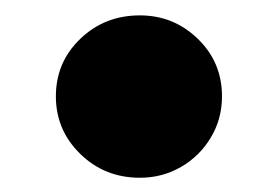

<svg xmlns="http://www.w3.org/2000/svg" viewBox="-20 -482 370 256"><path d="M166.5 -245Q119.5 -245 87 -276.8Q54.5 -308.5 54.5 -353.5Q54.5 -399 87 -430.2Q119.5 -461.5 166.5 -461.5Q211.5 -461.5 243.8 -430.2Q276 -399 276 -353.5Q276 -323.5 261.2 -298.8Q246.5 -274 221.5 -259.5Q196.5 -245 166.5 -245Z"/></svg>

Font: Anybody UltraExpanded Regular
Style: Bold
Weight: 700
Width: 9
Designer: Tyler Finck
Foundry: Etcetera Type Company
Version: Version 1.010; ttfautohint (v1.8.3) -l 8 -r 50 -G 200 -x 14 